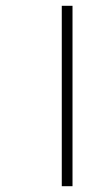

<svg xmlns="http://www.w3.org/2000/svg" viewBox="-20 -642 377 662"><path d="M193 -622V0H230V-622Z"/></svg>

Font: Noto Sans SemiCondensed ExtraLight
Style: Regular
Weight: 200
Width: 4
Designer: Monotype Design Team
Foundry: Monotype Imaging Inc.
Version: Version 2.013